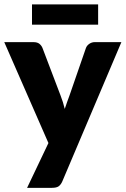

<svg xmlns="http://www.w3.org/2000/svg" viewBox="-24 -716 589 900"><path d="M545 -518.5 268 134.5Q261 150 251 157.2Q241 164.5 219 164.5H103L203 -45.5L-4 -518.5H133Q151 -518.5 160.8 -510.5Q170.5 -502.5 175 -491.5L260 -268Q272 -237.5 279.5 -205.5Q285 -221.5 290.5 -237.5Q296 -253.5 302 -269L379 -491.5Q383.5 -503 395 -510.8Q406.5 -518.5 420 -518.5ZM126 -695.5H436V-600.5H126Z"/></svg>

Font: Lato ExtraBold
Style: Regular
Weight: 800
Designer: Lukasz Dziedzic with Adam Twardoch and Botio Nikoltchev
Foundry: tyPoland Lukasz Dziedzic
Version: Version 2.015; 2015-08-06; http://www.latofonts.com/